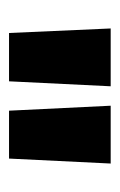

<svg xmlns="http://www.w3.org/2000/svg" viewBox="60 -790 265 425"><g transform="rotate(90 192.5 -577.5)"><path d="M171 -690H43L53 -465H160ZM342 -690H214L225 -465H331Z"/></g></svg>

Font: Exo 2 Extra Bold
Style: Regular
Weight: 800
Designer: Natanael Gama
Version: Version 1.001;PS 001.001;hotconv 1.0.88;makeotf.lib2.5.64775